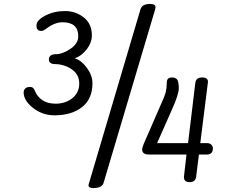

<svg xmlns="http://www.w3.org/2000/svg" viewBox="-20 -916 1151 974"><path d="M453 38Q429 38 429 24Q429 20 434 5L693 -870Q701 -896 742 -896Q769 -896 769 -879Q769 -875 764 -858L505 13Q497 38 453 38ZM228 -613Q228 -641 262.5 -641Q297 -641 337 -668Q377 -695 377 -732Q377 -803 297 -803Q257 -803 214 -770Q199 -759 190 -759Q165 -759 165 -786.5Q165 -814 210 -837Q255 -860 309.5 -860Q364 -860 405 -827.5Q446 -795 446 -737Q446 -700 420 -666Q394 -632 359 -620Q393 -610 421 -571.5Q449 -533 449 -494Q449 -414 396 -372.5Q343 -331 257 -331Q195 -331 147.5 -368.5Q100 -406 100 -447Q100 -459 108 -467Q116 -475 132.5 -475Q149 -475 155 -459Q183 -390 262 -390Q312 -390 347 -418Q382 -446 382 -492.5Q382 -539 343 -565Q304 -591 256 -591Q244 -591 236 -597Q228 -603 228 -613ZM1035 -501 996 -190H1031Q1043 -190 1051.5 -182.5Q1060 -175 1060 -163Q1060 -132 1028 -132H989L975 -19Q971 8 942 8Q913 8 913 -18L926 -132H735Q701 -132 701 -159Q701 -165 709 -186L794 -381Q816 -429 821 -449.5Q826 -470 826 -496.5Q826 -523 852 -523Q873 -523 880 -510.5Q887 -498 887 -467.5Q887 -437 850 -355L777 -190H934L971 -497Q975 -523 1005 -523Q1035 -523 1035 -501Z"/></svg>

Font: Kite One
Style: Regular
Weight: 400
Designer: Eduardo Rodriguez Tunni
Foundry: Eduardo Rodriguez Tunni
Version: Version 1.001